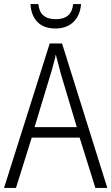

<svg xmlns="http://www.w3.org/2000/svg" viewBox="-20 -930 551 950"><path d="M374 -249H137L59 0H0L226 -715H287L511 0H452ZM281 -565 273 -596 256 -660Q253 -643 246.5 -620.5Q240 -598 237 -585L231 -565L151 -301H360ZM254 -789Q198 -789 166 -820.5Q134 -852 131 -910H170Q176 -835 256 -835Q335 -835 342 -910H381Q377 -854 343.5 -821.5Q310 -789 254 -789Z"/></svg>

Font: Noto Sans UI NarrowLight
Style: Regular
Weight: 300
Width: 4
Designer: Monotype Design Team
Foundry: Monotype Imaging Inc.
Version: Version 1.001